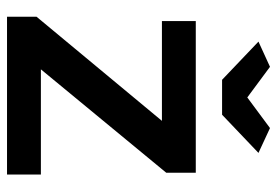

<svg xmlns="http://www.w3.org/2000/svg" viewBox="-138 -632 770 533"><g transform="rotate(90 246.5 -365.0)"><path d="M165 -730 95 -698 201 -597H298L404 -698L335 -730L250 -667ZM26 -82V0H464V-94H172L459 -442V-524H38V-430H315Z"/></g></svg>

Font: FIGSv2-sans-serif
Style: Bold
Weight: 700
Designer: Matt McInerney, Pablo Impallari, Rodrigo Fuenzalida,Mirko Velimirovic
Foundry: Matt McInerney, Pablo Impallari, Rodrigo Fuenzalida
Version: Version 4.021;hotconv 1.0.109;makeotfexe 2.5.65596